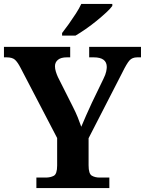

<svg xmlns="http://www.w3.org/2000/svg" viewBox="-20 -951 733 971"><path d="M164 0V-53H211Q235 -53 252 -62Q269 -71 269 -114V-253L84 -608Q69 -637 55.5 -649Q42 -661 13 -661H0V-714H335V-661H318Q288 -661 273 -648.5Q258 -636 258 -616Q258 -603 262.5 -588.5Q267 -574 273 -561L347 -414Q363 -383 373 -358Q383 -333 391 -310Q402 -336 415.5 -367Q429 -398 445 -432L503 -552Q514 -574 517 -589Q520 -604 520 -612Q520 -661 454 -661H431V-714H693V-661H674Q649 -661 635 -645.5Q621 -630 598 -583L428 -252V-115Q428 -72 444.5 -62.5Q461 -53 484 -53H533V0ZM294 -784Q309 -803 327.5 -829Q346 -855 363.5 -882Q381 -909 391 -931H548V-921Q539 -908 517.5 -888Q496 -868 469 -846Q442 -824 414 -804.5Q386 -785 362 -771H294Z"/></svg>

Font: Noto Serif Oriya
Style: Bold
Weight: 700
Designer: David Williams
Foundry: Google LLC, David Williams
Version: Version 1.051; ttfautohint (v1.8.4.7-5d5b)